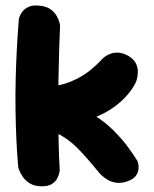

<svg xmlns="http://www.w3.org/2000/svg" viewBox="-20 -670 554 691"><path d="M437.8 -17.2Q416 -9.8 397.5 -12.6Q379 -15.5 365.9 -23.9Q352.8 -32.2 345.6 -39.2Q338.5 -46.2 338.5 -46.2Q311.5 -79.2 291.8 -101.6Q272 -124 256.8 -138.9Q241.5 -153.8 227.8 -164.1Q214 -174.5 199.4 -182.9Q184.8 -191.2 165.5 -200.2L137 -355.5Q194 -359.5 234.9 -376.5Q275.8 -393.5 303.6 -416.4Q331.5 -439.2 349.8 -459.8Q349.8 -459.8 356.6 -465.2Q363.5 -470.8 375.8 -475.9Q388 -481 404.6 -480.6Q421.2 -480.2 441.8 -469Q462 -457 469.2 -441.5Q476.5 -426 476 -410.8Q475.5 -395.5 472.6 -385.5Q469.8 -375.5 469.8 -375.5Q455.2 -345.8 431.2 -320.4Q407.2 -295 377.5 -276Q347.8 -257 316.4 -246.2Q285 -235.5 255.8 -234L252.2 -283Q291.5 -273.2 326.4 -250.5Q361.2 -227.8 390.1 -198.9Q419 -170 440.5 -140.8Q462 -111.5 475.2 -89.8Q475.2 -89.8 477.4 -81.5Q479.5 -73.2 478.4 -60.9Q477.2 -48.5 468.4 -36.6Q459.5 -24.8 437.8 -17.2ZM130.8 0.5Q105 0.5 88.4 -9.5Q71.8 -19.5 62.5 -33.1Q53.2 -46.8 49.5 -56.8Q45.8 -66.8 45.8 -66.8Q41.8 -109.8 39.2 -161.9Q36.8 -214 35.9 -270.5Q35 -327 36.4 -384.4Q37.8 -441.8 40.8 -496.9Q43.8 -552 47.8 -601Q47.8 -601 50.1 -609.1Q52.5 -617.2 60.1 -627.6Q67.8 -638 82.1 -645Q96.5 -652 121 -649.8Q147 -647.5 162 -636.5Q177 -625.5 184.2 -612.2Q191.5 -599 193.9 -589.1Q196.2 -579.2 196.2 -579.2Q194.5 -540.8 192.9 -491.2Q191.2 -441.8 190.4 -386.6Q189.5 -331.5 189.6 -274.1Q189.8 -216.8 190.9 -161.2Q192 -105.8 195 -56.8Q195 -56.8 193.4 -48.1Q191.8 -39.5 186 -28.1Q180.2 -16.8 167.2 -8.1Q154.2 0.5 130.8 0.5Z"/></svg>

Font: Sour Gummy Black
Style: Regular
Weight: 900
Version: Version 1.000